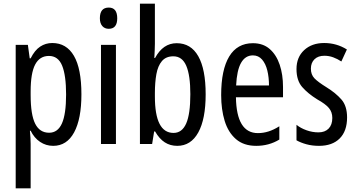

<svg xmlns="http://www.w3.org/2000/svg" viewBox="-20 -780 1932 1040"><path d="M263 -547Q340 -547 380.5 -477.5Q421 -408 421 -269Q421 -136 381.5 -63Q342 10 268 10Q229 10 197 -11.5Q165 -33 146 -72H142Q144 -51 145 -33Q146 -15 146 0V240H65V-537H131L141 -464H146Q168 -508 197.5 -527.5Q227 -547 263 -547ZM245 -477Q195 -477 170.5 -430.5Q146 -384 146 -285V-265Q146 -159 170.5 -110Q195 -61 246 -61Q293 -61 315.5 -111.5Q338 -162 338 -268Q338 -372 316.5 -424.5Q295 -477 245 -477Z M569 -739Q615 -739 615 -681Q615 -624 569 -624Q547 -624 534 -639Q521 -654 521 -681Q521 -739 569 -739ZM608 -537V0H527V-537Z M819 -543Q819 -527 818 -508Q817 -489 816 -466H820Q863 -546 937 -546Q1014 -546 1054 -475.5Q1094 -405 1094 -269Q1094 -135 1054 -62.5Q1014 10 940 10Q902 10 872.5 -9Q843 -28 820 -68H815L804 0H738V-760H819ZM919 -475Q879 -475 857 -449Q835 -423 827 -378Q819 -333 819 -276V-257Q819 -60 920 -60Q966 -60 988.5 -111Q1011 -162 1011 -270Q1011 -372 989 -423.5Q967 -475 919 -475Z M1350 -546Q1405 -546 1441 -514.5Q1477 -483 1495 -429.5Q1513 -376 1513 -309V-253H1258Q1261 -59 1377 -59Q1406 -59 1434.5 -68Q1463 -77 1493 -96V-24Q1437 10 1368 10Q1300 10 1258 -26.5Q1216 -63 1197 -125Q1178 -187 1178 -265Q1178 -402 1221.5 -474Q1265 -546 1350 -546ZM1350 -480Q1309 -480 1286 -440Q1263 -400 1259 -317H1437Q1437 -361 1428 -398Q1419 -435 1399.5 -457.5Q1380 -480 1350 -480Z M1860 -144Q1860 -70 1820 -30Q1780 10 1708 10Q1671 10 1640 1.5Q1609 -7 1586 -20V-104Q1608 -86 1640 -74.5Q1672 -63 1705 -63Q1740 -63 1760 -83.5Q1780 -104 1780 -141Q1780 -173 1761.5 -195Q1743 -217 1698 -242Q1648 -273 1617 -308.5Q1586 -344 1586 -406Q1586 -470 1627.5 -508.5Q1669 -547 1736 -547Q1803 -547 1859 -512L1829 -447Q1808 -461 1785 -469.5Q1762 -478 1737 -478Q1703 -478 1683.5 -459Q1664 -440 1664 -408Q1664 -376 1683 -356Q1702 -336 1749 -307Q1799 -276 1829.5 -241Q1860 -206 1860 -144Z"/></svg>

Font: Noto Sans Lao ExtraCondensed
Style: Regular
Weight: 400
Width: 2
Designer: Monotype Design Team
Foundry: Monotype Imaging Inc.
Version: Version 2.004; ttfautohint (v1.8.4.7-5d5b)